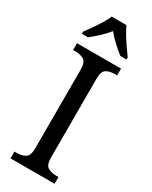

<svg xmlns="http://www.w3.org/2000/svg" viewBox="-237 -981 815 1031"><g transform="rotate(30 170.5 -465.5)"><path d="M34 0V-42H50Q79 -42 100.5 -54.5Q122 -67 122 -113V-601Q122 -647 100.5 -659.5Q79 -672 50 -672H34V-714H307V-672H292Q261 -672 240.5 -659.5Q220 -647 220 -601V-113Q220 -67 241 -54.5Q262 -42 292 -42H307V0ZM31 -784Q45 -803 63.5 -829Q82 -855 98.5 -882Q115 -909 124 -931H215Q225 -909 241.5 -882Q258 -855 276 -829Q294 -803 308 -784V-771H270Q244 -791 217 -816Q190 -841 169 -867Q148 -841 121.5 -816Q95 -791 69 -771H31Z"/></g></svg>

Font: Noto Serif Tamil SemiCondensed
Style: Italic
Weight: 400
Width: 4
Italic angle: -12°
Designer: Indian Type Foundry, Tom Grace, and the Monotype Design Team
Foundry: Monotype Imaging Inc.
Version: Version 2.003; ttfautohint (v1.8.4.7-5d5b)